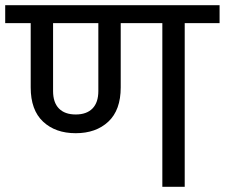

<svg xmlns="http://www.w3.org/2000/svg" viewBox="-40 -718 864 738"><path d="M251 -206Q173 -206 125.5 -250.5Q78 -295 78 -382V-629H-20V-698H804V-629H670V0H584V-629H424V-382Q424 -295 376.5 -250.5Q329 -206 251 -206ZM164 -368Q164 -324 186.5 -301Q209 -278 251 -278Q293 -278 315.5 -301Q338 -324 338 -368V-629H164Z"/></svg>

Font: IBM Plex Sans Devanagari Text
Style: Regular
Weight: 450
Designer: Mike Abbink, Paul van der Laan, Pieter van Rosmalen, Erin McLaughlin
Foundry: Bold Monday
Version: Version 1.1